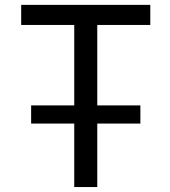

<svg xmlns="http://www.w3.org/2000/svg" viewBox="-20 -752 685 774"><path d="M105.5 -253.9V-327.1H279.3V-651.4H65.4V-732.4H585.9V-651.4H372.1V-327.1H545.9V-253.9H372.1V2H279.3V-253.9Z"/></svg>

Font: Nasu
Style: Regular
Weight: 400
Designer: Ryoko NISHIZUKA (kana &amp; ideographs); Paul D. Hunt (Latin, Greek &amp; Cyrillic); Wenlong ZHANG (bopomofo); Sandoll C
Version: Version 2014.1215